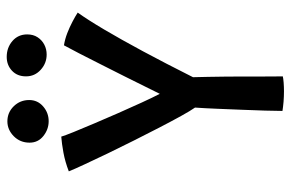

<svg xmlns="http://www.w3.org/2000/svg" viewBox="-167 -696 866 572"><g transform="rotate(-90 266.0 -410.0)"><path d="M231.5 -262Q222 -275.5 206.5 -303.5Q191 -331.5 172.2 -367.8Q153.5 -404 133.5 -443.8Q113.5 -483.5 95.2 -521.5Q77 -559.5 62.8 -590Q48.5 -620.5 41.5 -638Q70 -649 97.2 -654Q124.5 -659 145 -660.5Q148 -650 158.5 -624Q169 -598 184 -562.8Q199 -527.5 215.2 -490.5Q231.5 -453.5 246.5 -420.8Q261.5 -388 272.5 -367Q279 -380 292.8 -408Q306.5 -436 324.2 -471.2Q342 -506.5 360 -542.2Q378 -578 393.2 -607.5Q408.5 -637 417 -652.5Q435.5 -649.5 453.5 -642.5Q471.5 -635.5 487.2 -627.2Q503 -619 514.5 -611.5Q493 -581.5 464 -532.5Q435 -483.5 399.2 -417Q363.5 -350.5 322 -268Q322.5 -250.5 323 -223.2Q323.5 -196 323.8 -168.8Q324 -141.5 324 -123.5Q324 -101.5 324 -75.2Q324 -49 324.2 -28Q324.5 -7 324.5 -0.5Q318.5 1 306.2 2Q294 3 280 3Q265 3 249.5 1.8Q234 0.5 221.5 -1.5Q221.5 -21.5 222.5 -53.5Q223.5 -85.5 225 -123Q226.5 -160.5 228 -197Q229.5 -233.5 231.5 -262ZM191 -698Q166.5 -698 146.8 -713.8Q127 -729.5 127 -755Q127 -783 146.2 -802Q165.5 -821 190.5 -821Q217 -821 235.5 -802Q254 -783 254 -756Q254 -731 235 -714.5Q216 -698 191 -698ZM389.5 -704Q363.5 -704 344 -721.8Q324.5 -739.5 324.5 -765.5Q324.5 -791.5 341.2 -807.2Q358 -823 382.5 -823Q410 -823 429.8 -806Q449.5 -789 449.5 -762Q449.5 -744 441 -731Q432.5 -718 419 -711Q405.5 -704 389.5 -704Z"/></g></svg>

Font: Grandstander Thin
Style: Regular
Weight: 400
Version: Version 1.200